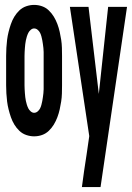

<svg xmlns="http://www.w3.org/2000/svg" viewBox="-20 -548 540 783"><path d="M119 8Q103 8 87 2.5Q71 -3 59 -14.5Q47 -26 38.5 -40Q30 -54 24.5 -70Q19 -86 15 -102Q11 -118 9 -134Q7 -150 6 -167Q5 -184 5 -200V-320Q5 -336 6 -353Q7 -370 9 -386Q11 -402 15 -418Q19 -434 24.5 -450Q30 -466 38.5 -480Q47 -494 59 -505.5Q71 -517 87 -522.5Q103 -528 119 -528Q136 -528 151.5 -522.5Q167 -517 179 -505.5Q191 -494 199.5 -480Q208 -466 214 -450Q220 -434 223.5 -418Q227 -402 229.5 -386Q232 -370 232.5 -353Q233 -336 233 -320V-200Q233 -184 232.5 -167Q232 -150 229.5 -134Q227 -118 223.5 -102Q220 -86 214 -70Q208 -54 199.5 -40Q191 -26 179 -14.5Q167 -3 151.5 2.5Q136 8 119 8ZM119 -88Q127 -88 133.5 -93.5Q140 -99 143.5 -106Q147 -113 149 -121Q151 -129 152.5 -136.5Q154 -144 155 -152Q156 -160 157 -168Q158 -176 158 -184Q158 -192 158 -200V-320Q158 -328 158 -336Q158 -344 157 -352Q156 -360 155 -368Q154 -376 152.5 -383.5Q151 -391 149 -399Q147 -407 143.5 -414Q140 -421 133.5 -426.5Q127 -432 119 -432Q112 -432 105.5 -426.5Q99 -421 95.5 -414Q92 -407 89.5 -399Q87 -391 85.5 -383.5Q84 -376 83 -368Q82 -360 81.5 -352Q81 -344 80.5 -336Q80 -328 80 -320V-200Q80 -192 80.5 -184Q81 -176 81.5 -168Q82 -160 83 -152Q84 -144 85.5 -136.5Q87 -129 89.5 -121Q92 -113 95.5 -106Q99 -99 105.5 -93.5Q112 -88 119 -88ZM314 215Q318 182 323 149Q328 116 333 83L344 7L265 -520H341L383 -165L421 -520H498L390 215Z"/></svg>

Font: Iosevka Fixed
Style: Bold
Weight: 700
Monospace: yes
Designer: Belleve Invis
Foundry: Belleve Invis
Version: Version 32.3.0